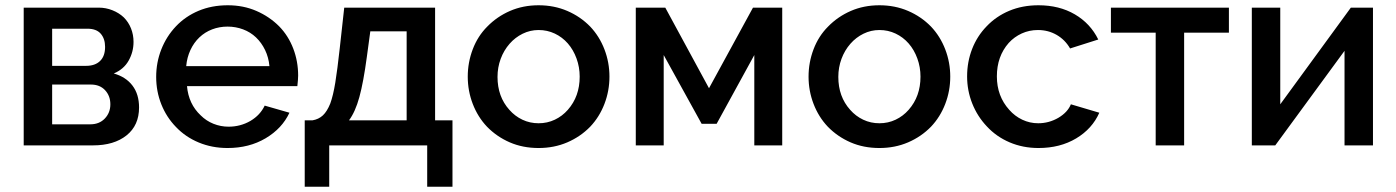

<svg xmlns="http://www.w3.org/2000/svg" viewBox="-20 -552 5302 729"><path d="M70 0H333Q413 0 460.5 -38Q508 -76 508 -144Q508 -194 483 -227Q458 -260 412 -273Q450 -289 468.5 -322Q487 -355 487 -393Q487 -420 477.5 -444Q468 -468 450 -486Q432 -503 407 -513Q382 -523 355 -523H70ZM178 -443H312Q346 -443 362.5 -424Q379 -405 379 -374Q379 -339 360 -320.5Q341 -302 307 -302H178ZM178 -231H325Q359 -231 379 -209.5Q399 -188 399 -156Q399 -124 378 -102Q357 -80 323 -80H178Z M1079 -124 985 -151Q968 -115 931 -93Q893 -71 848 -71Q818 -71 790.5 -82Q763 -93 742 -114Q696 -157 690 -225H1109Q1112 -252 1112 -265Q1112 -319 1093.5 -367.5Q1075 -416 1040 -452Q1003 -489 953.5 -510.5Q904 -532 845 -532Q784 -532 734 -511Q684 -490 648 -452Q612 -414 592.5 -364.5Q573 -315 573 -260Q573 -205 592.5 -156Q612 -107 648 -70Q684 -32 734.5 -11Q785 10 844 10Q926 10 988.5 -27Q1051 -64 1079 -124ZM737 -410Q758 -430 785.5 -440.5Q813 -451 844 -451Q875 -451 903 -440.5Q931 -430 952 -410Q973 -390 986.5 -362Q1000 -334 1003 -301H687Q690 -334 703 -362Q716 -390 737 -410Z M1230 157V0H1602V157H1698V-95H1632V-523H1287L1270 -369Q1261 -287 1253 -238Q1245 -189 1234 -159Q1222 -129 1206 -114Q1190 -99 1166 -95H1137V157ZM1373 -337 1386 -433H1524V-95H1305Q1329 -127 1344.5 -183.5Q1360 -240 1373 -337Z M2221 -71Q2256 -108 2275 -157.5Q2294 -207 2294 -261Q2294 -315 2275 -364.5Q2256 -414 2221 -451Q2184 -489 2134 -510.5Q2084 -532 2025 -532Q1966 -532 1916.5 -510.5Q1867 -489 1830 -451Q1794 -415 1775 -365Q1756 -315 1756 -261Q1756 -207 1775 -157.5Q1794 -108 1829 -71Q1866 -33 1915.5 -11.5Q1965 10 2025 10Q2084 10 2134 -11.5Q2184 -33 2221 -71ZM1915 -386Q1936 -410 1964.5 -424Q1993 -438 2025 -438Q2058 -438 2086.5 -424.5Q2115 -411 2136 -387Q2157 -363 2169 -330Q2181 -297 2181 -261Q2181 -186 2136 -135Q2115 -111 2086.5 -97.5Q2058 -84 2025 -84Q1992 -84 1963.5 -97.5Q1935 -111 1914 -135Q1869 -185 1869 -260Q1869 -296 1881 -328.5Q1893 -361 1915 -386Z M2394 -523V0H2500V-343L2644 -82H2701L2844 -343V0H2950V-523H2839L2672 -217L2506 -523Z M3515 -71Q3550 -108 3569 -157.5Q3588 -207 3588 -261Q3588 -315 3569 -364.5Q3550 -414 3515 -451Q3478 -489 3428 -510.5Q3378 -532 3319 -532Q3260 -532 3210.5 -510.5Q3161 -489 3124 -451Q3088 -415 3069 -365Q3050 -315 3050 -261Q3050 -207 3069 -157.5Q3088 -108 3123 -71Q3160 -33 3209.5 -11.5Q3259 10 3319 10Q3378 10 3428 -11.5Q3478 -33 3515 -71ZM3209 -386Q3230 -410 3258.5 -424Q3287 -438 3319 -438Q3352 -438 3380.5 -424.5Q3409 -411 3430 -387Q3451 -363 3463 -330Q3475 -297 3475 -261Q3475 -186 3430 -135Q3409 -111 3380.5 -97.5Q3352 -84 3319 -84Q3286 -84 3257.5 -97.5Q3229 -111 3208 -135Q3163 -185 3163 -260Q3163 -296 3175 -328.5Q3187 -361 3209 -386Z M3727 -72Q3763 -33 3813.5 -11.5Q3864 10 3923 10Q4005 10 4066 -26.5Q4127 -63 4154 -124L4046 -156Q4034 -126 3999 -105Q3963 -84 3922 -84Q3890 -84 3861.5 -97.5Q3833 -111 3812 -135Q3765 -187 3765 -262Q3765 -338 3810 -389Q3831 -412 3859.5 -425Q3888 -438 3921 -438Q3960 -438 3992 -419.5Q4024 -401 4043 -368L4150 -402Q4120 -463 4061 -497.5Q4002 -532 3923 -532Q3862 -532 3812 -511Q3762 -490 3726 -452Q3690 -415 3671 -366Q3652 -317 3652 -262Q3652 -208 3671.5 -159Q3691 -110 3727 -72Z M4646 -428V-523H4198V-428H4368V0H4476V-428Z M4733 -523V0H4822L5085 -359V0H5193V-523H5109L4841 -156V-523Z"/></svg>

Font: RT Raleway SemiBold
Style: Regular
Weight: 400
Designer: Matt McInerney, Pablo Impallari, Rodrigo Fuenzalida — Edited by Milan Moffatt in April 2016
Foundry: Matt McInerney, Pablo Impallari, Rodrigo Fuenzalida — Edited by Milan Moffatt in April 2016
Version: Version 3.001